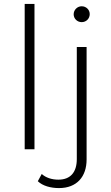

<svg xmlns="http://www.w3.org/2000/svg" viewBox="-20 -762 567 980"><path d="M156 0C156 0 106 0 106 0C106 0 106 -742 106 -742C106 -742 156 -742 156 -742C156 -742 156 0 156 0ZM397 -649C374 -649 356 -667 356 -689C356 -711 374 -730 397 -730C420 -730 438 -712 438 -690C438 -667 420 -649 397 -649ZM281 198C239 198 198 187 173 163C173 163 193 126 193 126C214 145 244 155 278 155C339 155 372 118 372 50C372 50 372 -522 372 -522C372 -522 422 -522 422 -522C422 -522 422 52 422 52C422 140 372 198 281 198Z"/></svg>

Font: TamingNoise
Style: Regular
Weight: 500
Designer: Julieta Ulanovsky
Foundry: Julieta Ulanovsky
Version: ""